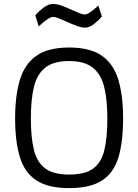

<svg xmlns="http://www.w3.org/2000/svg" viewBox="-20 -943 700 973"><path d="M330.2 10.2Q222.6 10.2 163.2 -29.7Q103.8 -69.6 80.2 -148.3Q56.6 -227 56.6 -342.6Q56.6 -457 80.5 -537.4Q104.4 -617.8 163.8 -660Q223.2 -702.2 330.2 -702.2Q437.2 -702.2 496.6 -660.3Q556 -618.4 579.9 -538Q603.8 -457.6 603.8 -342.6Q603.8 -224 580.2 -145.6Q556.6 -67.2 497.2 -28.5Q437.8 10.2 330.2 10.2ZM330.2 -58.4Q410.7 -58.4 452.3 -88.8Q493.8 -119.3 508.9 -182.4Q524 -245.4 524 -342.6Q524 -436.5 508.3 -501.1Q492.6 -565.6 450.8 -599.6Q408.9 -633.6 330.2 -633.6Q250.9 -633.6 209 -599.9Q167.1 -566.2 151.7 -501.7Q136.4 -437.1 136.4 -342.6Q136.4 -248.4 151.5 -185.1Q166.5 -121.7 208.4 -90Q250.3 -58.4 330.2 -58.4ZM411.6 -802.9Q392.6 -802.9 367.1 -812.5Q341.6 -822.2 316.8 -833.4Q295.8 -843.2 277.7 -850.2Q259.6 -857.2 248.6 -857.2Q236 -857.2 214.1 -841.1Q192.2 -825 176.4 -809.2L158.7 -865.2Q173.9 -883.8 199.6 -903.5Q225.4 -923.2 247.8 -923.2Q268.8 -923.2 295.7 -913.1Q322.6 -903 347 -891.4Q366.4 -883 383.3 -876.2Q400.2 -869.4 410 -869.4Q421.6 -869.4 442.4 -884.8Q463.2 -900.2 478.2 -915L496.5 -859.3Q481.9 -841.7 457.6 -822.3Q433.4 -802.9 411.6 -802.9Z"/></svg>

Font: Titillium Web
Style: Bold
Weight: 700
Designer: Mohamed Gaber, Accademia di Belle Arti di Urbino
Foundry: Kief Type Foundry, Accademia di Belle Arti di Urbino
Version: Version 3.000